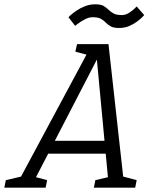

<svg xmlns="http://www.w3.org/2000/svg" viewBox="-73 -872 701 892"><path d="M-3 0 355 -667H431L505 0H433L374 -628H394L69 0ZM128 -158 141 -218H453L440 -158ZM-53 0 -46 -35 39 -55 27 0ZM59 0 71 -55 146 -35 139 0ZM363 0 370 -35 455 -55 443 0ZM475 0 487 -55 562 -35 555 0ZM285 -667H365L353 -612L277 -632ZM245 -792Q245 -792 254.5 -801Q264 -810 281.5 -822Q299 -834 321.5 -843Q344 -852 369 -852Q395 -852 408 -844.5Q421 -837 431 -827Q441 -817 454.5 -809.5Q468 -802 493 -802Q510 -802 526 -812Q542 -822 552 -832Q562 -842 562 -842L597 -802Q597 -802 588.5 -793Q580 -784 564 -772Q548 -760 527 -751Q506 -742 480 -742Q455 -742 441.5 -749.5Q428 -757 418.5 -767Q409 -777 396 -784.5Q383 -792 357 -792Q340 -792 321 -782Q302 -772 289 -762Q276 -752 276 -752Z"/></svg>

Font: Epunda Slab Light
Style: Italic
Weight: 300
Italic angle: -12°
Designer: Simon Atzbach
Foundry: typofactur
Version: Version 1.102